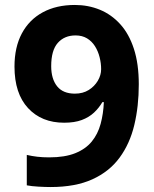

<svg xmlns="http://www.w3.org/2000/svg" viewBox="-20 -744 621 774"><path d="M539.5 -404.1Q539.5 -315.5 521.4 -240.1Q503.4 -164.7 462.1 -108.5Q420.8 -52.2 352.3 -21.1Q283.8 10 184.1 10Q162.8 10 134.8 8.4Q106.8 6.8 88 3.1V-119.5Q107.8 -114.8 130 -112.2Q152.1 -109.6 177.8 -109.6Q241.7 -109.6 283.5 -126.5Q325.4 -143.4 349.9 -173.4Q374.5 -203.5 385.6 -244.4Q396.7 -285.3 398.7 -332.3H392.7Q378.9 -308.7 358.9 -290Q339 -271.3 309.8 -260.3Q280.7 -249.3 238.5 -249.3Q147.7 -249.3 93.1 -308.2Q38.4 -367.2 38.4 -475.7Q38.4 -553.7 68.1 -609.3Q97.8 -664.8 152.5 -694.4Q207.2 -724 281.7 -724Q335.7 -724 382.5 -704.8Q429.2 -685.6 464.6 -646.6Q500.1 -607.6 519.8 -547.1Q539.5 -486.6 539.5 -404.1ZM284.7 -601.2Q239.8 -601.2 213.1 -571.2Q186.4 -541.2 186.4 -477.3Q186.4 -426 210.2 -396.2Q233.9 -366.5 281.9 -366.5Q314.1 -366.5 337.5 -381.1Q360.9 -395.7 374.3 -418.4Q387.7 -441.1 387.7 -465.2Q387.7 -489.2 381.5 -513.5Q375.4 -537.8 362.8 -557.8Q350.2 -577.7 330.7 -589.5Q311.1 -601.2 284.7 -601.2Z"/></svg>

Font: Noto Sans Meetei Mayek
Style: Regular
Weight: 400
Designer: Monotype Design Team and Neelakash Kshetrimayum
Foundry: Monotype Imaging Inc.
Version: Version 2.002